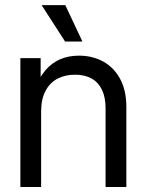

<svg xmlns="http://www.w3.org/2000/svg" viewBox="-20 -748 587 768"><path d="M144.5 0H61.5V-515.6H142.6V-390.6H119.1Q135.7 -436.5 161.4 -466.6Q187 -496.6 220.7 -511Q254.4 -525.4 295.9 -525.4Q349.1 -525.4 392.1 -502.2Q435.1 -479 460.2 -432.9Q485.4 -386.7 485.4 -320.3V0H402.3V-314.5Q402.3 -358.9 387.9 -388.9Q373.5 -418.9 346.2 -434.1Q318.8 -449.2 280.3 -449.2Q241.2 -449.2 210.7 -433.6Q180.2 -418 162.4 -385Q144.5 -352.1 144.5 -301.8ZM146.5 -727.5H241.2L309.6 -582H240.2Z"/></svg>

Font: Intratopia Thin
Style: Regular
Weight: 100
Designer: Rasmus Andersson
Foundry: rsms
Version: Version 3.000;Glyphs 3.2.3 (3260)